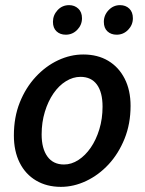

<svg xmlns="http://www.w3.org/2000/svg" viewBox="-20 -715 563 747"><path d="M217 12Q162 12 120.5 -12.5Q79 -37 56.5 -82Q34 -127 34 -188Q34 -259 57 -316.5Q80 -374 119 -416Q158 -458 206 -480.5Q254 -503 304 -503Q360 -503 401 -478.5Q442 -454 465 -409Q488 -364 488 -303Q488 -233 464.5 -175Q441 -117 402.5 -75.5Q364 -34 315.5 -11Q267 12 217 12ZM229 -75Q258 -75 285 -92.5Q312 -110 333 -140.5Q354 -171 366.5 -212Q379 -253 379 -300Q379 -356 357 -386Q335 -416 293 -416Q264 -416 236.5 -399Q209 -382 188 -351.5Q167 -321 154.5 -280Q142 -239 142 -192Q142 -137 164.5 -106Q187 -75 229 -75ZM236 -580Q214 -580 200 -593Q186 -606 186 -630Q186 -656 204 -675.5Q222 -695 249 -695Q270 -695 284.5 -681.5Q299 -668 299 -644Q299 -618 280.5 -599Q262 -580 236 -580ZM434 -580Q412 -580 398 -593Q384 -606 384 -630Q384 -656 402.5 -675.5Q421 -695 447 -695Q469 -695 483 -681.5Q497 -668 497 -644Q497 -618 478.5 -599Q460 -580 434 -580Z"/></svg>

Font: Source Sans 3 ExtraLight SemiBold
Style: Italic
Weight: 600
Italic angle: -11°
Version: Version 3.052;hotconv 1.1.0;makeotfexe 2.6.0